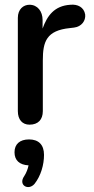

<svg xmlns="http://www.w3.org/2000/svg" viewBox="-20 -516 394 807"><path d="M104 8C140 8 160 -13 160 -49V-262C160 -341 175 -388 274 -398L291 -400C323 -404 341 -429 338 -455C333 -486 306 -499 276 -496C208 -492 178 -449 159 -396V-432C159 -468 138 -496 104 -496C78 -496 55 -477 55 -441V-49C55 -13 74 8 104 8ZM125 257C152 223 165 176 165 135C165 92 142 70 102 70C63 70 41 90 41 124C41 158 62 177 100 179C97 194 91 210 82 224C55 262 99 287 125 257Z"/></svg>

Font: SN Pro Medium
Style: Regular
Weight: 500
Designer: Tobias Whetton
Foundry: Supernotes
Version: Version 1.003;Glyphs 3.3 (3324)